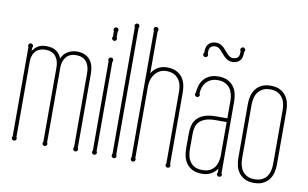

<svg xmlns="http://www.w3.org/2000/svg" viewBox="-75 -855 1620 1011"><g transform="rotate(10 735.5 -350.0)"><path d="M388.2 -11.2Q391.1 -7.3 391.1 -2.9Q391.1 2.4 387.2 6.1Q383.3 9.8 377.9 9.8Q372.6 9.8 368.9 6.1Q365.2 2.4 365.2 -2.9Q365.2 -7.3 368.2 -11.2V-408.2Q368.2 -422.9 364.7 -437.5Q361.3 -452.1 353 -463.9Q344.7 -475.6 330.8 -482.9Q316.9 -490.2 295.9 -490.2Q275.9 -490.2 262.5 -483.6Q249 -477.1 240.7 -466.3Q232.4 -455.6 228.5 -441.9Q224.6 -428.2 224.1 -414.1V-11.2Q227.1 -7.3 227.1 -2.9Q227.1 2.4 223.1 6.1Q219.2 9.8 213.9 9.8Q208.5 9.8 204.8 6.1Q201.2 2.4 201.2 -2.9Q201.2 -7.3 204.1 -11.2V-408.2Q204.1 -422.9 200.7 -437.5Q197.3 -452.1 189 -463.9Q180.7 -475.6 166.7 -482.9Q152.8 -490.2 131.8 -490.2Q111.8 -490.2 97.9 -483.6Q84 -477.1 75.7 -466.3Q67.4 -455.6 63.7 -441.9Q60.1 -428.2 60.1 -414.1V-11.2Q63 -7.3 63 -2.9Q63 2.4 59.1 6.1Q55.2 9.8 49.8 9.8Q44.4 9.8 40.8 6.1Q37.1 2.4 37.1 -2.9Q37.1 -7.3 40 -11.2V-487.8Q37.1 -492.7 37.1 -497.1Q37.1 -502.4 40.8 -506.1Q44.4 -509.8 49.8 -509.8Q55.2 -509.8 59.1 -506.1Q63 -502.4 63 -497.1Q63 -492.7 60.1 -487.8V-471.2Q72.3 -489.7 89.4 -499.8Q106.4 -509.8 132.8 -509.8Q168 -509.8 187.3 -495.1Q206.5 -480.5 214.8 -458Q226.1 -484.9 248.8 -497.3Q271.5 -509.8 296.9 -509.8Q323.2 -509.8 340.8 -501Q358.4 -492.2 368.9 -478Q379.4 -463.9 383.8 -445.8Q388.2 -427.7 388.2 -409.2Z M488.8 -11.2Q491.7 -7.3 491.7 -2.9Q491.7 2.4 488 6.1Q484.4 9.8 479 9.8Q473.6 9.8 469.7 6.1Q465.8 2.4 465.8 -2.9Q465.8 -7.3 468.8 -11.2V-487.8Q465.8 -492.7 465.8 -497.1Q465.8 -502.4 469.7 -506.1Q473.6 -509.8 479 -509.8Q484.4 -509.8 488 -506.1Q491.7 -502.4 491.7 -497.1Q491.7 -492.7 488.8 -487.8ZM488.8 -620.1Q491.7 -617.2 491.7 -612.3Q491.7 -606.9 488 -603Q484.4 -599.1 479 -599.1Q473.6 -599.1 469.7 -603Q465.8 -606.9 465.8 -612.3Q465.8 -617.2 468.8 -620.1V-648.9Q465.8 -653.8 465.8 -658.2Q465.8 -663.6 469.7 -667.2Q473.6 -670.9 479 -670.9Q484.4 -670.9 488 -667.2Q491.7 -663.6 491.7 -658.2Q491.7 -653.8 488.8 -648.9Z M593.8 -11.2Q596.7 -7.3 596.7 -2.9Q596.7 2.4 593 6.1Q589.4 9.8 584 9.8Q578.6 9.8 574.7 6.1Q570.8 2.4 570.8 -2.9Q570.8 -7.3 573.7 -11.2V-688Q570.8 -692.4 570.8 -696.8Q570.8 -702.1 574.7 -706.1Q578.6 -710 584 -710Q589.4 -710 593 -706.1Q596.7 -702.1 596.7 -696.8Q596.7 -692.4 593.8 -688Z M881.8 -11.2Q884.8 -7.3 884.8 -2.9Q884.8 2.4 880.9 6.1Q877 9.8 871.6 9.8Q866.2 9.8 862.5 6.1Q858.9 2.4 858.9 -2.9Q858.9 -7.3 861.8 -11.2V-395Q861.8 -412.1 857.9 -429.2Q854 -446.3 844.5 -459.7Q835 -473.1 819.1 -481.7Q803.2 -490.2 778.8 -490.2Q757.8 -490.2 742.2 -481.7Q726.6 -473.1 716.3 -459.7Q706.1 -446.3 700.9 -429.2Q695.8 -412.1 695.8 -395V-11.2Q698.7 -7.3 698.7 -2.9Q698.7 2.4 694.8 6.1Q690.9 9.8 685.5 9.8Q680.2 9.8 676.5 6.1Q672.9 2.4 672.9 -2.9Q672.9 -7.3 675.8 -11.2V-688Q672.9 -692.4 672.9 -696.8Q672.9 -702.1 676.5 -706.1Q680.2 -710 685.5 -710Q690.9 -710 694.8 -706.1Q698.7 -702.1 698.7 -696.8Q698.7 -692.4 695.8 -688V-463.4Q709.5 -486.8 730.7 -498.3Q752 -509.8 778.8 -509.8Q808.6 -509.8 828.4 -499.8Q848.1 -489.7 860.1 -473.6Q872.1 -457.5 877 -437Q881.8 -416.5 881.8 -395Z M1156.7 -11.2Q1160.2 -6.8 1160.2 -2.9Q1160.2 2.4 1156.2 6.1Q1152.3 9.8 1147 9.8Q1141.6 9.8 1137.7 6.1Q1133.8 2.4 1133.8 -2.9Q1133.8 -7.3 1136.7 -11.2V-32.2Q1123.5 -13.2 1103.8 -1.7Q1084 9.8 1053.7 9.8Q1024.4 9.8 1004.6 -0.2Q984.9 -10.3 972.9 -26.4Q960.9 -42.5 955.8 -63Q950.7 -83.5 950.7 -105V-186Q950.7 -207.5 955.3 -228Q960 -248.5 973.4 -264.6Q986.8 -280.8 1012 -290.8Q1037.1 -300.8 1078.1 -300.8H1136.7V-395Q1136.7 -412.1 1132.6 -429.2Q1128.4 -446.3 1118.9 -459.7Q1109.4 -473.1 1093.3 -481.7Q1077.1 -490.2 1053.7 -490.2Q1031.2 -490.2 1015.6 -482.7Q1000 -475.1 990 -463.1Q980 -451.2 975.1 -435.5Q970.2 -419.9 969.7 -403.8Q973.1 -400.4 973.1 -396Q973.1 -391.6 969.2 -387.7Q965.3 -383.8 960 -383.8Q954.6 -383.8 950.7 -387.7Q946.8 -391.6 946.8 -396Q946.8 -398.4 947.5 -400.9Q948.2 -403.3 949.7 -404.8Q951.2 -425.3 957 -444.1Q962.9 -462.9 975.3 -477.5Q987.8 -492.2 1006.8 -501Q1025.9 -509.8 1053.7 -509.8Q1083 -509.8 1102.8 -499.8Q1122.6 -489.7 1134.5 -473.6Q1146.5 -457.5 1151.6 -437Q1156.7 -416.5 1156.7 -395ZM970.7 -105Q970.7 -87.9 974.6 -70.8Q978.5 -53.7 988 -40Q997.6 -26.4 1013.4 -18.1Q1029.3 -9.8 1053.7 -9.8Q1077.1 -9.8 1092.8 -17.3Q1108.4 -24.9 1117.9 -37.4Q1127.4 -49.8 1131.6 -65.7Q1135.7 -81.5 1136.7 -98.1V-280.8H1078.1Q1043 -280.8 1021.7 -272.5Q1000.5 -264.2 989 -250.7Q977.5 -237.3 974.1 -220.2Q970.7 -203.1 970.7 -186ZM1163.1 -653.8Q1163.1 -638.2 1158.7 -627.4Q1154.3 -616.7 1147 -610.1Q1139.6 -603.5 1129.6 -600.8Q1119.6 -598.1 1108.9 -598.1Q1096.7 -598.1 1086.9 -603Q1077.1 -607.9 1069.3 -615Q1061.5 -622.1 1054.7 -630.6Q1047.9 -639.2 1041 -646.2Q1034.2 -653.3 1026.9 -658.2Q1019.5 -663.1 1010.3 -663.1Q996.6 -663.1 986.3 -655.8Q976.1 -648.4 976.1 -627V-619.1Q979 -616.2 979 -610.8Q979 -605.5 975.3 -601.8Q971.7 -598.1 966.3 -598.1Q960.9 -598.1 957 -601.8Q953.1 -605.5 953.1 -610.8Q953.1 -617.7 957 -620.1V-627Q957 -643.6 961.7 -654.3Q966.3 -665 974.1 -671.4Q981.9 -677.7 991.7 -680.4Q1001.5 -683.1 1011.2 -683.1Q1023.4 -683.1 1033 -678.2Q1042.5 -673.3 1050.3 -666.3Q1058.1 -659.2 1064.9 -650.6Q1071.8 -642.1 1078.9 -635Q1085.9 -627.9 1093.3 -623Q1100.6 -618.2 1109.9 -618.2Q1123.5 -618.2 1133.8 -625.2Q1144 -632.3 1144 -653.8V-661.1Q1141.1 -665.5 1141.1 -669.9Q1141.1 -675.3 1145 -679.2Q1148.9 -683.1 1154.3 -683.1Q1159.7 -683.1 1163.3 -679.2Q1167 -675.3 1167 -669.9Q1167 -666.5 1165.8 -664.3Q1164.6 -662.1 1163.1 -660.2Z M1250 -105Q1250 -87.4 1254.2 -70.3Q1258.3 -53.2 1267.8 -39.8Q1277.3 -26.4 1293.5 -18.1Q1309.6 -9.8 1333 -9.8Q1356.9 -9.8 1373 -18.1Q1389.2 -26.4 1398.7 -39.8Q1408.2 -53.2 1412.1 -70.3Q1416 -87.4 1416 -105V-395Q1416 -412.1 1412.1 -429.2Q1408.2 -446.3 1398.7 -459.7Q1389.2 -473.1 1373 -481.7Q1356.9 -490.2 1333 -490.2Q1309.6 -490.2 1293.5 -481.7Q1277.3 -473.1 1267.8 -459.7Q1258.3 -446.3 1254.2 -429.2Q1250 -412.1 1250 -395ZM1436 -105Q1436 -83.5 1430.9 -63Q1425.8 -42.5 1413.6 -26.4Q1401.4 -10.3 1381.8 -0.2Q1362.3 9.8 1333 9.8Q1303.7 9.8 1283.9 -0.2Q1264.2 -10.3 1252.2 -26.4Q1240.2 -42.5 1235.1 -63Q1230 -83.5 1230 -105V-395Q1230 -416.5 1235.1 -437Q1240.2 -457.5 1252.2 -473.6Q1264.2 -489.7 1283.9 -499.8Q1303.7 -509.8 1333 -509.8Q1362.3 -509.8 1381.8 -499.8Q1401.4 -489.7 1413.6 -473.6Q1425.8 -457.5 1430.9 -437Q1436 -416.5 1436 -395Z"/></g></svg>

Font: Wire One
Style: Regular
Weight: 400
Designer: Alexei Vanyashin, Gayaneh Bagdasaryan
Foundry: Cyreal Type Foundry
Version: Version 1.000